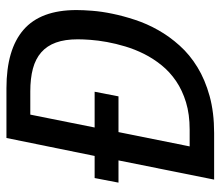

<svg xmlns="http://www.w3.org/2000/svg" viewBox="-64 -614 678 590"><g transform="rotate(-90 275.0 -319.0)"><path d="M22.9 -367.2H90.8L146 -638.2H298.8Q418 -638.2 478.5 -585.7Q539.1 -533.2 539.1 -422.9Q539.1 -403.3 536.9 -374.5Q534.7 -345.7 527.8 -312.5Q521 -279.3 509 -242.9Q497.1 -206.5 477.5 -171.9Q458 -137.2 429.9 -106Q401.9 -74.7 363.5 -51.3Q325.2 -27.8 274.9 -13.9Q224.6 0 161.1 0H18.1L77.1 -293.9H8.8ZM449.2 -418.9Q449.2 -458.5 439.2 -486.1Q429.2 -513.7 409.2 -531.2Q389.2 -548.8 359.1 -556.9Q329.1 -564.9 289.1 -564.9H217.8L178.2 -367.2H288.1L273.9 -293.9H164.1L120.1 -75.2H171.9Q218.8 -75.2 255.6 -86.4Q292.5 -97.7 320.8 -116.9Q349.1 -136.2 369.6 -161.6Q390.1 -187 404.3 -215.3Q418.5 -243.7 427.2 -272.9Q436 -302.2 440.9 -329.3Q445.8 -356.4 447.5 -379.6Q449.2 -402.8 449.2 -418.9Z"/></g></svg>

Font: Code New Roman
Style: Italic
Weight: 400
Italic angle: -11°
Monospace: yes
Designer: Sam Radian
Foundry: Code New Roman
Version: Version 1.508 October 19, 2014